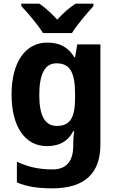

<svg xmlns="http://www.w3.org/2000/svg" viewBox="-20 -786 637 1046"><path d="M489 -766H392C359 -745 324 -715 292 -679C259 -715 227 -744 194 -766H96V-753C131 -716 187 -651 214 -606H372C399 -651 457 -717 489 -753ZM238 -554C119 -554 43 -449 43 -271C43 -95 117 10 235 10C302 10 349 -14 379 -71H384C381 -53 379 -25 379 -4V8C379 93 341 137 266 137C191 137 132 123 72 95V208C129 232 189 240 266 240C441 240 527 158 527 2V-544H401L389 -474H385C353 -528 305 -554 238 -554ZM287 -441C362 -441 389 -392 389 -270V-252C389 -140 359 -100 289 -100C224 -100 194 -157 194 -269C194 -383 225 -441 287 -441Z"/></svg>

Font: Noto Sans Display
Style: Bold
Weight: 700
Designer: Monotype Design Team
Foundry: Monotype Imaging Inc.
Version: Version 1.900